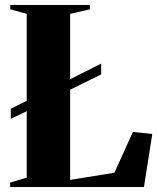

<svg xmlns="http://www.w3.org/2000/svg" viewBox="-20 -763 646 783"><path d="M21.5 0V-18.5L89 -38.5V-706.5L22 -725V-743H346.5V-725L266 -706.5V-29.5L446.5 -58.5L522 -225L601 -216.5L567 0ZM24 -278.5V-319.5L113 -364L128 -370.5L392.5 -503.5V-459.5L127 -328.5L113 -321Z"/></svg>

Font: Merriweather 144pt ExtraBold
Style: Regular
Weight: 800
Version: Version 2.100